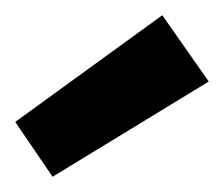

<svg xmlns="http://www.w3.org/2000/svg" viewBox="-20 -801 294 252"><path d="M49 -569 0 -641 193 -781 254 -694Z"/></svg>

Font: DM Sans 9pt
Style: Bold
Weight: 700
Designer: Colophon Foundry, Jonny Pinhorn
Foundry: Colophon Foundry
Version: Version 4.004;gftools[0.9.30]